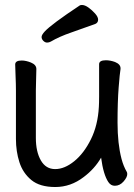

<svg xmlns="http://www.w3.org/2000/svg" viewBox="-20 -733 540 771"><path d="M184 -566Q177 -562 169 -562Q161 -562 154 -569Q147 -576 147 -584.5Q147 -593 160 -607Q187 -636 300 -711Q303 -713 309 -713Q321 -713 335.5 -702.5Q350 -692 362 -678.5Q374 -665 374 -654Q374 -642 363 -637Q314 -619 266 -602.5Q218 -586 184 -566ZM468 -95Q476 -65 489 -43Q491 -40 491 -34Q491 -21 476 -4Q461 13 441 13Q425 13 415 -2Q395 -32 386 -100Q360 -55 316 -22Q264 18 202 18Q140 18 106 -10Q72 -38 58 -81.5Q44 -125 44 -175V-369Q44 -394 42.5 -428.5Q41 -463 41 -474Q41 -490 67 -490Q84 -490 104 -482Q126 -473 126 -456Q126 -449 125 -415Q124 -381 124 -370V-179Q124 -124 144 -89Q164 -54 201.5 -54Q239 -54 278 -85.5Q317 -117 345 -173.5Q373 -230 377 -304Q378 -320 378 -345V-475Q378 -491 405 -491Q423 -491 442 -484Q464 -475 464 -459V-457V-456Q461 -439 456.5 -382Q452 -325 452 -240.5Q452 -156 468 -95Z"/></svg>

Font: Moon Stars Kai HW
Style: Bold
Weight: 700
Designer: GuiWonder
Version: Version 1.101